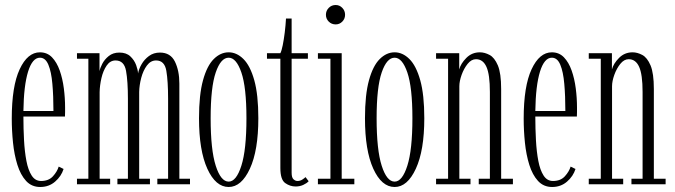

<svg xmlns="http://www.w3.org/2000/svg" viewBox="-20 -736 2695 767"><path d="M140.5 11Q106.5 11 84.2 -13.2Q62 -37.5 49.5 -77.5Q37 -117.5 32 -165.8Q27 -214 27 -262.5Q27 -391.5 58.5 -459.2Q90 -527 139.5 -527Q168.5 -527 187.8 -507Q207 -487 218.5 -454.5Q230 -422 235 -383.2Q240 -344.5 240 -307Q240 -297.5 240 -288.5Q240 -279.5 239.5 -270.5H73.5Q73.5 -222 76 -176Q78.5 -130 85.5 -93.2Q92.5 -56.5 106.5 -34.8Q120.5 -13 144 -13Q174.5 -13 191.5 -31.8Q208.5 -50.5 214.5 -70.5L234 -61Q225 -32 200.2 -10.5Q175.5 11 140.5 11ZM139.5 -505.5Q109.5 -505.5 92.2 -450Q75 -394.5 73.5 -292.5H193.5Q193.5 -353 189.2 -401.2Q185 -449.5 173.2 -477.5Q161.5 -505.5 139.5 -505.5Z M287.5 0V-22H333V-501.5H287.5V-523.5H377.5V-451.5Q379.5 -463.5 388.5 -481Q397.5 -498.5 414.5 -512.2Q431.5 -526 457 -526Q484.5 -526 500.5 -511Q516.5 -496 523.8 -476.2Q531 -456.5 531.5 -442.5Q534.5 -460 545.5 -479.2Q556.5 -498.5 575 -512.2Q593.5 -526 619 -526Q661 -526 678.8 -489.8Q696.5 -453.5 696.5 -402.5V-22H739V0H608.5V-22H651.5V-341Q651.5 -411.5 644.5 -453Q637.5 -494.5 603.5 -494.5Q582 -494.5 567 -474.5Q552 -454.5 544.2 -425Q536.5 -395.5 536 -368.5V-22H579V0H449V-22H491V-341Q491 -411.5 483.5 -453Q476 -494.5 441.5 -494.5Q420 -494.5 406 -474Q392 -453.5 385.2 -424Q378.5 -394.5 378 -368V-22H420V0Z M893.5 11Q841.5 11 808.2 -62Q775 -135 775 -263.5Q775 -357.5 791 -415.5Q807 -473.5 834 -500.2Q861 -527 893.5 -527Q925.5 -527 952.5 -500.2Q979.5 -473.5 995.8 -415.5Q1012 -357.5 1012 -263.5Q1012 -135 978.2 -62Q944.5 11 893.5 11ZM893.5 -10.5Q924 -10.5 944.2 -74Q964.5 -137.5 964.5 -263.5Q964.5 -387.5 944.2 -446.5Q924 -505.5 893.5 -505.5Q862 -505.5 841.8 -446.5Q821.5 -387.5 821.5 -263.5Q821.5 -137.5 841.8 -74Q862 -10.5 893.5 -10.5Z M1161 9Q1138.5 9 1119.2 -4.8Q1100 -18.5 1100 -65V-501.5H1046.5V-523.5H1100Q1105 -533 1109.5 -555.5Q1114 -578 1117.5 -606.2Q1121 -634.5 1122.5 -662H1145V-523.5H1210V-501.5H1145V-46Q1145 -26.5 1152.5 -19.8Q1160 -13 1168 -13Q1179 -13 1187.5 -18.5Q1196 -24 1200.5 -28.5L1213 -12Q1205 -3.5 1191.2 2.8Q1177.5 9 1161 9Z M1321 -638.5Q1304.5 -638.5 1293.2 -649.8Q1282 -661 1282 -677Q1282 -693 1293.2 -704.5Q1304.5 -716 1321 -716Q1336.5 -716 1347.5 -704.5Q1358.5 -693 1358.5 -677Q1358.5 -661 1347.5 -649.8Q1336.5 -638.5 1321 -638.5ZM1250 0V-22H1300V-501.5H1250V-523.5H1345V-22H1395.5V0Z M1556.5 11Q1504.5 11 1471.2 -62Q1438 -135 1438 -263.5Q1438 -357.5 1454 -415.5Q1470 -473.5 1497 -500.2Q1524 -527 1556.5 -527Q1588.5 -527 1615.5 -500.2Q1642.5 -473.5 1658.8 -415.5Q1675 -357.5 1675 -263.5Q1675 -135 1641.2 -62Q1607.5 11 1556.5 11ZM1556.5 -10.5Q1587 -10.5 1607.2 -74Q1627.5 -137.5 1627.5 -263.5Q1627.5 -387.5 1607.2 -446.5Q1587 -505.5 1556.5 -505.5Q1525 -505.5 1504.8 -446.5Q1484.5 -387.5 1484.5 -263.5Q1484.5 -137.5 1504.8 -74Q1525 -10.5 1556.5 -10.5Z M1722 0V-22H1770V-501.5H1722V-523.5H1814.5V-458.5Q1820.5 -482 1842.8 -504.5Q1865 -527 1897 -527Q1916 -527 1935.8 -516.5Q1955.5 -506 1968.8 -474.8Q1982 -443.5 1982 -380.5V-22H2029V0H1892.5V-22H1937V-368.5Q1937 -438.5 1923.2 -469Q1909.5 -499.5 1881.5 -499.5Q1863 -499.5 1848 -480.8Q1833 -462 1824 -436.8Q1815 -411.5 1815 -391.5V-22H1859.5V0Z M2185.5 11Q2151.5 11 2129.2 -13.2Q2107 -37.5 2094.5 -77.5Q2082 -117.5 2077 -165.8Q2072 -214 2072 -262.5Q2072 -391.5 2103.5 -459.2Q2135 -527 2184.5 -527Q2213.5 -527 2232.8 -507Q2252 -487 2263.5 -454.5Q2275 -422 2280 -383.2Q2285 -344.5 2285 -307Q2285 -297.5 2285 -288.5Q2285 -279.5 2284.5 -270.5H2118.5Q2118.5 -222 2121 -176Q2123.5 -130 2130.5 -93.2Q2137.5 -56.5 2151.5 -34.8Q2165.5 -13 2189 -13Q2219.5 -13 2236.5 -31.8Q2253.5 -50.5 2259.5 -70.5L2279 -61Q2270 -32 2245.2 -10.5Q2220.5 11 2185.5 11ZM2184.5 -505.5Q2154.5 -505.5 2137.2 -450Q2120 -394.5 2118.5 -292.5H2238.5Q2238.5 -353 2234.2 -401.2Q2230 -449.5 2218.2 -477.5Q2206.5 -505.5 2184.5 -505.5Z M2332 0V-22H2380V-501.5H2332V-523.5H2424.5V-458.5Q2430.5 -482 2452.8 -504.5Q2475 -527 2507 -527Q2526 -527 2545.8 -516.5Q2565.5 -506 2578.8 -474.8Q2592 -443.5 2592 -380.5V-22H2639V0H2502.5V-22H2547V-368.5Q2547 -438.5 2533.2 -469Q2519.5 -499.5 2491.5 -499.5Q2473 -499.5 2458 -480.8Q2443 -462 2434 -436.8Q2425 -411.5 2425 -391.5V-22H2469.5V0Z"/></svg>

Font: Imbue 50pt ExtraLight
Style: Regular
Weight: 200
Designer: Tyler Finck
Foundry: Etcetera Type Company
Version: Version 1.102; ttfautohint (v1.8.3)